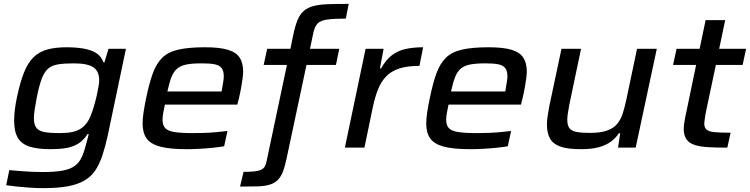

<svg xmlns="http://www.w3.org/2000/svg" viewBox="-20 -762 3871 991"><path d="M205 209Q169 209 132 206.5Q95 204 63.5 200.5Q32 197 12 194L28 116Q50 118 79.5 120.5Q109 123 139.5 124.5Q170 126 196 126Q263 126 303.5 118.5Q344 111 367.5 93Q391 75 404 44.5Q417 14 428 -31Q431 -41 433.5 -52Q436 -63 438 -70H432Q410 -36 382 -19.5Q354 -3 319 2.5Q284 8 242 8Q175 8 133.5 -5Q92 -18 72.5 -50Q53 -82 53 -139Q53 -165 56.5 -195Q60 -225 68 -263Q84 -338 104 -388Q124 -438 152.5 -466Q181 -494 222.5 -506Q264 -518 323 -518Q371 -518 410 -511.5Q449 -505 476 -488.5Q503 -472 514 -440H519L540 -510H630L536 -62Q523 -3 508 41.5Q493 86 471.5 118Q450 150 415.5 170Q381 190 330 199.5Q279 209 205 209ZM286 -75Q325 -75 352 -80.5Q379 -86 397 -98Q415 -110 429 -129Q439 -142 448 -164.5Q457 -187 465 -214Q473 -241 479 -267.5Q485 -294 488.5 -315Q492 -336 492 -346Q492 -395 461.5 -415Q431 -435 360 -435Q310 -435 278 -429.5Q246 -424 226.5 -406Q207 -388 194 -352Q181 -316 169 -255Q163 -222 159 -196.5Q155 -171 155 -152Q155 -119 167.5 -102.5Q180 -86 209 -80.5Q238 -75 286 -75Z M943 8Q857 8 807.5 -5Q758 -18 737 -47Q716 -76 716 -124Q716 -149 721 -182.5Q726 -216 734 -254Q750 -332 768.5 -383Q787 -434 817.5 -464Q848 -494 901 -506Q954 -518 1038 -518Q1114 -518 1156.5 -505Q1199 -492 1217 -464.5Q1235 -437 1235 -393Q1235 -377 1232 -356Q1229 -335 1224.5 -309Q1220 -283 1213 -254L1205 -222H831Q826 -199 822.5 -179Q819 -159 819 -144Q819 -116 832.5 -101Q846 -86 880.5 -80.5Q915 -75 976 -75Q1002 -75 1034 -76Q1066 -77 1097.5 -80Q1129 -83 1154 -86L1137 -7Q1113 -3 1080 0.5Q1047 4 1011.5 6Q976 8 943 8ZM844 -290H1124L1126 -303Q1129 -323 1132 -338.5Q1135 -354 1135 -368Q1135 -397 1123 -411.5Q1111 -426 1086 -430.5Q1061 -435 1022 -435Q972 -435 942 -429Q912 -423 894 -407.5Q876 -392 865 -364Q854 -336 844 -290Z M1219 201 1237 125Q1288 125 1311.5 119.5Q1335 114 1343.5 102Q1352 90 1356 70L1461 -427H1341L1359 -510H1479L1493 -579Q1503 -628 1516 -659Q1529 -690 1549.5 -707Q1570 -724 1600.5 -731.5Q1631 -739 1675 -740.5Q1719 -742 1780 -742L1765 -666Q1702 -666 1668 -661Q1634 -656 1619.5 -641Q1605 -626 1598 -596L1580 -510H1731L1714 -427H1562L1459 57Q1450 100 1439 127Q1428 154 1411 169.5Q1394 185 1369 192Q1344 199 1307.5 200Q1271 201 1219 201Z M1760 0 1867 -510H1960L1941 -409H1947Q1972 -454 2003.5 -477.5Q2035 -501 2075 -509.5Q2115 -518 2164 -518L2145 -422Q2081 -422 2039.5 -408Q1998 -394 1972.5 -367Q1947 -340 1931.5 -301.5Q1916 -263 1905 -212L1861 0Z M2407 8Q2321 8 2271.5 -5Q2222 -18 2201 -47Q2180 -76 2180 -124Q2180 -149 2185 -182.5Q2190 -216 2198 -254Q2214 -332 2232.5 -383Q2251 -434 2281.5 -464Q2312 -494 2365 -506Q2418 -518 2502 -518Q2578 -518 2620.5 -505Q2663 -492 2681 -464.5Q2699 -437 2699 -393Q2699 -377 2696 -356Q2693 -335 2688.5 -309Q2684 -283 2677 -254L2669 -222H2295Q2290 -199 2286.5 -179Q2283 -159 2283 -144Q2283 -116 2296.5 -101Q2310 -86 2344.5 -80.5Q2379 -75 2440 -75Q2466 -75 2498 -76Q2530 -77 2561.5 -80Q2593 -83 2618 -86L2601 -7Q2577 -3 2544 0.5Q2511 4 2475.5 6Q2440 8 2407 8ZM2308 -290H2588L2590 -303Q2593 -323 2596 -338.5Q2599 -354 2599 -368Q2599 -397 2587 -411.5Q2575 -426 2550 -430.5Q2525 -435 2486 -435Q2436 -435 2406 -429Q2376 -423 2358 -407.5Q2340 -392 2329 -364Q2318 -336 2308 -290Z M2979 8Q2910 8 2872 -5.5Q2834 -19 2818.5 -47.5Q2803 -76 2803 -119Q2803 -138 2806.5 -162.5Q2810 -187 2815 -213L2878 -510H2979L2919 -224Q2916 -208 2912 -184Q2908 -160 2908 -145Q2908 -115 2919 -100.5Q2930 -86 2955.5 -81Q2981 -76 3024 -76Q3079 -76 3113 -88Q3147 -100 3165.5 -122.5Q3184 -145 3194 -176Q3204 -207 3212 -244L3268 -510H3370L3261 0H3170L3181 -74H3174Q3158 -49 3132.5 -30.5Q3107 -12 3070 -2Q3033 8 2979 8Z M3734 0Q3676 0 3633.5 -2.5Q3591 -5 3563.5 -14.5Q3536 -24 3522.5 -44Q3509 -64 3509 -98Q3509 -108 3511.5 -125.5Q3514 -143 3517.5 -161.5Q3521 -180 3524 -191L3573 -427H3454L3472 -510H3591L3622 -658H3723L3692 -510H3831L3813 -427H3675L3629 -210Q3624 -189 3621 -171.5Q3618 -154 3617 -142.5Q3616 -131 3615 -125Q3615 -104 3626.5 -93.5Q3638 -83 3667.5 -80Q3697 -77 3751 -77Z"/></svg>

Font: Saira Expanded Medium
Style: Italic
Weight: 500
Width: 7
Italic angle: -12°
Designer: Hector Gatti with collaboration of the Omnibus-Type team
Foundry: Omnibus-Type
Version: Version 1.101